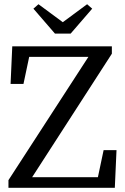

<svg xmlns="http://www.w3.org/2000/svg" viewBox="-20 -888 591 908"><path d="M20 0V-36L398 -619H118L91 -491H30L38 -669H509V-634L132 -50H443L470 -178H531L523 0ZM162 -868 277 -783 392 -868 416 -847 314 -729H240L138 -847Z"/></svg>

Font: Source Serif Pro
Style: Regular
Weight: 400
Designer: Frank Grießhammer
Foundry: Adobe Systems Incorporated
Version: Version 3.001;hotconv 1.0.111;makeotfexe 2.5.65597